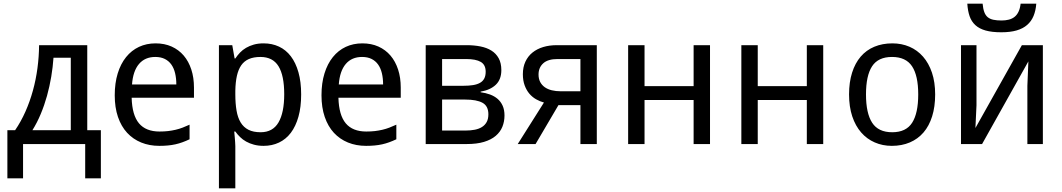

<svg xmlns="http://www.w3.org/2000/svg" viewBox="-20 -781 5759 1041"><path d="M526.9 186H441.9V0H105V186H20V-75.2H62Q93.8 -121.6 117.9 -176Q142.1 -230.5 158.4 -289.8Q174.8 -349.1 183.1 -411.6Q191.4 -474.1 191.9 -536.1H453.1V-75.2H526.9ZM363.8 -75.2V-467.8H270Q266.6 -417.5 257.8 -365Q249 -312.5 234.9 -261.5Q220.7 -210.4 200.9 -163.1Q181.2 -115.7 155.8 -75.2Z M843.8 9.8Q790 9.8 745.6 -8.3Q701.2 -26.4 669.2 -61Q637.2 -95.7 619.6 -147Q602.1 -198.2 602.1 -264.2Q602.1 -330.6 618.2 -382.8Q634.3 -435.1 663.6 -471.4Q692.9 -507.8 733.6 -526.9Q774.4 -545.9 823.7 -545.9Q872.1 -545.9 910.6 -528.6Q949.2 -511.2 976.1 -479.7Q1002.9 -448.2 1017.3 -404.1Q1031.7 -359.9 1031.7 -306.2V-251H693.8Q696.3 -156.7 733.6 -112.3Q771 -67.9 844.7 -67.9Q869.6 -67.9 890.9 -70.3Q912.1 -72.8 931.9 -77.4Q951.7 -82 970.2 -89.1Q988.8 -96.2 1007.8 -105V-25.9Q988.3 -16.6 969.5 -9.8Q950.7 -2.9 930.9 1.5Q911.1 5.9 889.9 7.8Q868.7 9.8 843.8 9.8ZM821.8 -472.2Q766.1 -472.2 733.6 -434.1Q701.2 -396 695.8 -323.2H936Q936 -356.4 929.4 -384Q922.9 -411.6 908.9 -431.2Q895 -450.7 873.5 -461.4Q852.1 -472.2 821.8 -472.2Z M1409.2 9.8Q1380.4 9.8 1356.9 3.4Q1333.5 -2.9 1314.7 -13.4Q1295.9 -23.9 1281.5 -38.1Q1267.1 -52.2 1255.9 -67.9H1250Q1251.5 -51.3 1252.9 -36.1Q1253.9 -23.4 1254.9 -10Q1255.9 3.4 1255.9 11.2V240.2H1167V-536.1H1239.3L1252 -463.9H1255.9Q1267.1 -481 1281.2 -495.8Q1295.4 -510.7 1314.2 -521.7Q1333 -532.7 1356.4 -539.3Q1379.9 -545.9 1409.2 -545.9Q1455.1 -545.9 1492.7 -528.3Q1530.3 -510.7 1556.9 -475.8Q1583.5 -440.9 1598.1 -389.2Q1612.8 -337.4 1612.8 -269Q1612.8 -200.2 1598.1 -148.2Q1583.5 -96.2 1556.9 -61Q1530.3 -25.9 1492.7 -8.1Q1455.1 9.8 1409.2 9.8ZM1392.1 -472.2Q1355 -472.2 1329.3 -460.9Q1303.7 -449.7 1287.8 -426.8Q1272 -403.8 1264.4 -369.6Q1256.8 -335.4 1255.9 -289.1V-269Q1255.9 -219.7 1262.5 -181.4Q1269 -143.1 1284.9 -116.9Q1300.8 -90.8 1327.1 -77.4Q1353.5 -64 1393.1 -64Q1459 -64 1490 -117.2Q1521 -170.4 1521 -270Q1521 -371.6 1490 -421.9Q1459 -472.2 1392.1 -472.2Z M1964.8 9.8Q1911.1 9.8 1866.7 -8.3Q1822.3 -26.4 1790.3 -61Q1758.3 -95.7 1740.7 -147Q1723.1 -198.2 1723.1 -264.2Q1723.1 -330.6 1739.3 -382.8Q1755.4 -435.1 1784.7 -471.4Q1814 -507.8 1854.7 -526.9Q1895.5 -545.9 1944.8 -545.9Q1993.2 -545.9 2031.7 -528.6Q2070.3 -511.2 2097.2 -479.7Q2124 -448.2 2138.4 -404.1Q2152.8 -359.9 2152.8 -306.2V-251H1814.9Q1817.4 -156.7 1854.7 -112.3Q1892.1 -67.9 1965.8 -67.9Q1990.7 -67.9 2012 -70.3Q2033.2 -72.8 2053 -77.4Q2072.8 -82 2091.3 -89.1Q2109.9 -96.2 2128.9 -105V-25.9Q2109.4 -16.6 2090.6 -9.8Q2071.8 -2.9 2052 1.5Q2032.2 5.9 2011 7.8Q1989.7 9.8 1964.8 9.8ZM1942.9 -472.2Q1887.2 -472.2 1854.7 -434.1Q1822.3 -396 1816.9 -323.2H2057.1Q2057.1 -356.4 2050.5 -384Q2043.9 -411.6 2030 -431.2Q2016.1 -450.7 1994.6 -461.4Q1973.1 -472.2 1942.9 -472.2Z M2698.2 -400.9Q2698.2 -350.1 2668.2 -321.5Q2638.2 -293 2585.9 -284.2V-280.8Q2613.3 -277.3 2637 -268.6Q2660.6 -259.8 2678 -244.9Q2695.3 -230 2705.3 -207.8Q2715.3 -185.5 2715.3 -154.8Q2715.3 -122.1 2703.9 -93.8Q2692.4 -65.4 2667.7 -44.4Q2643.1 -23.4 2604.2 -11.7Q2565.4 0 2510.3 0H2288.1V-536.1H2509.3Q2549.8 -536.1 2584.5 -529.3Q2619.1 -522.5 2644.3 -506.8Q2669.4 -491.2 2683.8 -465.1Q2698.2 -439 2698.2 -400.9ZM2627.9 -161.1Q2627.9 -206.1 2596.2 -223.6Q2564.5 -241.2 2502 -241.2H2377V-73.2H2503.9Q2531.2 -73.2 2554 -77.6Q2576.7 -82 2593 -92.3Q2609.4 -102.5 2618.7 -119.4Q2627.9 -136.2 2627.9 -161.1ZM2613.3 -392.1Q2613.3 -429.7 2586.7 -445.3Q2560.1 -460.9 2507.3 -460.9H2377V-315.9H2492.2Q2522.5 -315.9 2544.9 -319.6Q2567.4 -323.2 2582.8 -332Q2598.1 -340.8 2605.7 -355.5Q2613.3 -370.1 2613.3 -392.1Z M2883.8 0H2787.1L2929.2 -225.1Q2907.2 -231 2886.7 -242.7Q2866.2 -254.4 2850.3 -272.9Q2834.5 -291.5 2824.7 -317.9Q2814.9 -344.2 2814.9 -378.9Q2814.9 -417 2828.6 -446.5Q2842.3 -476.1 2866.7 -495.8Q2891.1 -515.6 2924.8 -525.9Q2958.5 -536.1 2999 -536.1H3215.8V0H3127V-210.9H3007.8ZM2899.9 -377Q2899.9 -353.5 2908.9 -336.4Q2918 -319.3 2933.8 -308.1Q2949.7 -296.9 2971.7 -291.5Q2993.7 -286.1 3020 -286.1H3127V-460.9H3002.9Q2950.7 -460.9 2925.3 -437.7Q2899.9 -414.6 2899.9 -377Z M3474.6 -536.1V-314H3740.7V-536.1H3829.6V0H3740.7V-238.8H3474.6V0H3385.7V-536.1Z M4088.4 -536.1V-314H4354.5V-536.1H4443.4V0H4354.5V-238.8H4088.4V0H3999.5V-536.1Z M5050.3 -269Q5050.3 -202.1 5033.9 -150.1Q5017.6 -98.1 4987.1 -62.7Q4956.5 -27.3 4913.1 -8.8Q4869.6 9.8 4815.4 9.8Q4765.1 9.8 4722.7 -8.8Q4680.2 -27.3 4649.2 -62.7Q4618.2 -98.1 4600.8 -150.1Q4583.5 -202.1 4583.5 -269Q4583.5 -335.4 4599.9 -387Q4616.2 -438.5 4646.5 -473.9Q4676.8 -509.3 4720.5 -527.6Q4764.2 -545.9 4818.4 -545.9Q4868.7 -545.9 4911.1 -527.6Q4953.6 -509.3 4984.6 -473.9Q5015.6 -438.5 5033 -387Q5050.3 -335.4 5050.3 -269ZM4675.3 -269Q4675.3 -167 4708.7 -115.5Q4742.2 -64 4817.4 -64Q4892.6 -64 4925.5 -115.5Q4958.5 -167 4958.5 -269Q4958.5 -371.1 4925 -421.6Q4891.6 -472.2 4816.4 -472.2Q4741.2 -472.2 4708.3 -421.6Q4675.3 -371.1 4675.3 -269Z M5274.4 -536.1V-210L5268.6 -86.9L5520.5 -536.1H5634.3V0H5550.3V-315.9L5555.7 -448.2L5304.7 0H5190.4V-536.1ZM5598.6 -761.2Q5595.7 -723.1 5583.7 -694.3Q5571.8 -665.5 5549.1 -645.8Q5526.4 -626 5491.9 -616Q5457.5 -606 5408.7 -606Q5358.4 -606 5324.2 -615.5Q5290 -625 5268.6 -644.5Q5247.1 -664.1 5237.1 -693.1Q5227.1 -722.2 5224.6 -761.2H5307.6Q5310.1 -733.4 5316.7 -715.6Q5323.2 -697.8 5335.4 -687.7Q5347.7 -677.7 5366.2 -673.8Q5384.8 -669.9 5410.6 -669.9Q5432.1 -669.9 5450 -674.6Q5467.8 -679.2 5481 -689.7Q5494.1 -700.2 5502.4 -717.8Q5510.7 -735.4 5513.7 -761.2Z"/></svg>

Font: WenQuanYi Micro Hei
Style: Regular
Weight: 400
Foundry: Ascender Corporation
Version: Version 0.2.0-beta